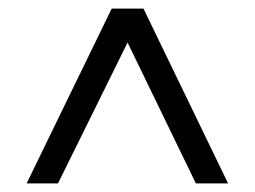

<svg xmlns="http://www.w3.org/2000/svg" viewBox="-20 -730 593 447"><path d="M42 -303 240 -710H314L511 -303H436L277 -631L115 -303Z"/></svg>

Font: YasnoRaleway Medium
Style: Regular
Weight: 500
Designer: Matt McInerney, Pablo Impallari, Rodrigo Fuenzalida
Foundry: Matt McInerney, Pablo Impallari, Rodrigo Fuenzalida
Version: Version 4.026